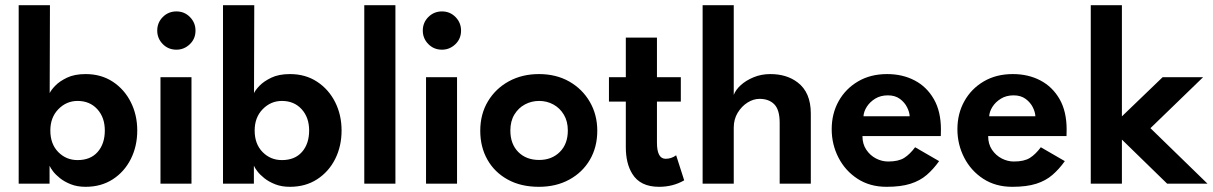

<svg xmlns="http://www.w3.org/2000/svg" viewBox="-20 -708 4674 740"><path d="M310 12Q277.5 12 253 2.2Q228.5 -7.5 211.2 -21.2Q194 -35 184.2 -48Q174.5 -61 171.5 -68.5H171V0H52V-688H172.5L171.5 -349Q176.5 -360.5 192.8 -377.5Q209 -394.5 238 -408.5Q267 -422.5 310 -422.5Q370 -422.5 414.8 -393Q459.5 -363.5 484.2 -314.2Q509 -265 509 -205Q509 -144.5 484.2 -95.2Q459.5 -46 414.8 -17Q370 12 310 12ZM279 -91Q329 -91 356.5 -122.5Q384 -154 384 -205Q384 -255.5 355 -287.2Q326 -319 279 -319Q236 -319 205 -287.2Q174 -255.5 174 -205Q174 -153 204.5 -122Q235 -91 279 -91Z M660 -516.5Q628.5 -516.5 607.2 -538.2Q586 -560 586 -590Q586 -621 607.5 -642.5Q629 -664 660 -664Q691 -664 712.2 -642.2Q733.5 -620.5 733.5 -590Q733.5 -558.5 711.5 -537.5Q689.5 -516.5 660 -516.5ZM718 0H598.5V-410.5H718Z M1097.5 12Q1065 12 1040.5 2.2Q1016 -7.5 998.8 -21.2Q981.5 -35 971.8 -48Q962 -61 959 -68.5H958.5V0H839.5V-688H960L959 -349Q964 -360.5 980.2 -377.5Q996.5 -394.5 1025.5 -408.5Q1054.5 -422.5 1097.5 -422.5Q1157.5 -422.5 1202.2 -393Q1247 -363.5 1271.8 -314.2Q1296.5 -265 1296.5 -205Q1296.5 -144.5 1271.8 -95.2Q1247 -46 1202.2 -17Q1157.5 12 1097.5 12ZM1066.5 -91Q1116.5 -91 1144 -122.5Q1171.5 -154 1171.5 -205Q1171.5 -255.5 1142.5 -287.2Q1113.5 -319 1066.5 -319Q1023.5 -319 992.5 -287.2Q961.5 -255.5 961.5 -205Q961.5 -153 992 -122Q1022.5 -91 1066.5 -91Z M1504 0H1384V-688H1504Z M1683.5 -516.5Q1652 -516.5 1630.8 -538.2Q1609.5 -560 1609.5 -590Q1609.5 -621 1631 -642.5Q1652.5 -664 1683.5 -664Q1714.5 -664 1735.8 -642.2Q1757 -620.5 1757 -590Q1757 -558.5 1735 -537.5Q1713 -516.5 1683.5 -516.5ZM1741.5 0H1622V-410.5H1741.5Z M2057 12Q1987.5 12 1936.8 -16Q1886 -44 1858.5 -92.8Q1831 -141.5 1831 -204Q1831 -268.5 1860.8 -317.8Q1890.5 -367 1941.5 -394.8Q1992.5 -422.5 2057 -422.5Q2123.5 -422.5 2174 -393.8Q2224.5 -365 2253.2 -315.5Q2282 -266 2282 -204Q2282 -141 2253.5 -92.2Q2225 -43.5 2174.2 -15.8Q2123.5 12 2057 12ZM2058 -91.5Q2106.5 -91.5 2137.5 -122.2Q2168.5 -153 2168.5 -205Q2168.5 -240.5 2153.2 -266Q2138 -291.5 2113 -305.2Q2088 -319 2058 -319Q2028.5 -319 2003.2 -305.5Q1978 -292 1962.5 -266.5Q1947 -241 1947 -205Q1947 -153 1977.5 -122.2Q2008 -91.5 2058 -91.5Z M2520 12Q2447.5 12 2417 -38Q2392 -78 2392 -141V-316.5H2327V-410.5H2392V-563H2512V-410.5H2604V-316.5H2512V-158Q2512 -96 2545.5 -96Q2567.5 -96 2586 -109.5L2617 -13Q2574 12 2520 12Z M3105 0H2985V-234.5Q2985 -285 2964.2 -306Q2943.5 -327 2907.5 -327Q2884 -327 2861.2 -312.8Q2838.5 -298.5 2823.2 -273.5Q2808 -248.5 2808 -216V0H2688V-688H2808V-342Q2815 -361.5 2835 -379.8Q2855 -398 2884.5 -410.2Q2914 -422.5 2949 -422.5Q3012 -422.5 3054 -390.5Q3105 -352 3105 -270.5Z M3397 12Q3332.5 12 3285 -19Q3237.5 -50 3211.5 -100.8Q3185.5 -151.5 3185.5 -210Q3185.5 -270 3212.2 -318Q3239 -366 3287 -394.2Q3335 -422.5 3399 -422.5Q3458.5 -422.5 3505.2 -398Q3552 -373.5 3579.2 -326Q3606.5 -278.5 3606.5 -209Q3606.5 -196 3606 -183.5H3304Q3304 -153 3318.8 -131Q3333.5 -109 3356.2 -97.2Q3379 -85.5 3403 -85.5Q3443 -85.5 3465 -99.5Q3487 -113.5 3507 -140.5L3599.5 -87Q3577.5 -56 3551.8 -33.8Q3526 -11.5 3489.2 0.2Q3452.5 12 3397 12ZM3486 -260Q3485.5 -275.5 3476.2 -294.2Q3467 -313 3448.5 -326.8Q3430 -340.5 3402 -340.5Q3374 -340.5 3353.2 -327.8Q3332.5 -315 3320.8 -296.5Q3309 -278 3308 -260Z M3881.5 12Q3817 12 3769.5 -19Q3722 -50 3696 -100.8Q3670 -151.5 3670 -210Q3670 -270 3696.8 -318Q3723.5 -366 3771.5 -394.2Q3819.5 -422.5 3883.5 -422.5Q3943 -422.5 3989.8 -398Q4036.5 -373.5 4063.8 -326Q4091 -278.5 4091 -209Q4091 -196 4090.5 -183.5H3788.5Q3788.5 -153 3803.2 -131Q3818 -109 3840.8 -97.2Q3863.5 -85.5 3887.5 -85.5Q3927.5 -85.5 3949.5 -99.5Q3971.5 -113.5 3991.5 -140.5L4084 -87Q4062 -56 4036.2 -33.8Q4010.5 -11.5 3973.8 0.2Q3937 12 3881.5 12ZM3970.5 -260Q3970 -275.5 3960.8 -294.2Q3951.5 -313 3933 -326.8Q3914.5 -340.5 3886.5 -340.5Q3858.5 -340.5 3837.8 -327.8Q3817 -315 3805.2 -296.5Q3793.5 -278 3792.5 -260Z M4634 0H4478.5L4304 -170V0H4184V-688H4304V-259.5L4461 -410.5H4617L4414 -214Z"/></svg>

Font: Lucymar Sans SemiBold
Style: Regular
Weight: 600
Foundry: The League of Moveable Type (original font) / Main changes by Cristiano Sobral with portions from Mirco Monsees
Version: Version 2.001;August 30, 2020;FontCreator 13.0.0.2681 64-bit